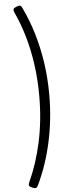

<svg xmlns="http://www.w3.org/2000/svg" viewBox="-90 -1558 647 1677"><g transform="rotate(-5 233.0 -719.5)"><path d="M102 21Q137 -55 164.5 -139.5Q192 -224 212 -316Q232 -408 242.5 -509Q253 -610 253 -719Q253 -864 234.5 -995Q216 -1126 182.5 -1242Q149 -1358 102 -1459Q91 -1484 96 -1494Q101 -1504 122 -1512Q145 -1521 155 -1518Q165 -1515 173 -1497Q227 -1385 264 -1261Q301 -1137 321 -1002Q341 -867 341 -719Q341 -609 329.5 -505Q318 -401 296.5 -303.5Q275 -206 244 -115.5Q213 -25 173 59Q165 76 155 79.5Q145 83 122 74Q101 65 96 55.5Q91 46 102 21Z"/></g></svg>

Font: Playwrite ID
Style: Regular
Weight: 400
Designer: Veronika Burian, José Scaglione
Foundry: TypeTogether
Version: Version 1.002